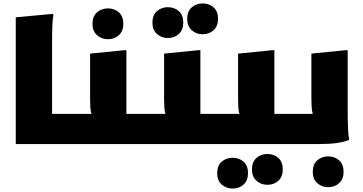

<svg xmlns="http://www.w3.org/2000/svg" viewBox="-20 -841 2122 1121"><path d="M72 -740 288 -760 292 -752Q288 -734 286.5 -707Q285 -680 284.5 -652Q284 -624 284 -604V-176H406V-20L386 0H72Z M406 -176H514Q509 -192 507.5 -214Q506 -236 506 -264V-528L706 -548H718V-176H838V-20L818 0H386V-156ZM610 -612Q573 -612 546.5 -635.5Q520 -659 520 -702Q520 -746 546.5 -769Q573 -792 610 -792Q648 -792 674 -769Q700 -746 700 -702Q700 -659 674 -635.5Q648 -612 610 -612Z M838 -176H946Q941 -192 939.5 -214Q938 -236 938 -264V-528L1138 -548H1150V-176H1270V-20L1250 0H818V-156ZM1163 -641Q1126 -641 1099.5 -664.5Q1073 -688 1073 -731Q1073 -775 1099.5 -798Q1126 -821 1163 -821Q1201 -821 1227 -798Q1253 -775 1253 -731Q1253 -688 1227 -664.5Q1201 -641 1163 -641ZM960 -619Q923 -619 896.5 -642.5Q870 -666 870 -709Q870 -753 896.5 -776Q923 -799 960 -799Q998 -799 1024 -776Q1050 -753 1050 -709Q1050 -666 1024 -642.5Q998 -619 960 -619Z M1270 -176H1378Q1373 -192 1371.5 -214Q1370 -236 1370 -264V-528L1570 -548H1582V-176H1702V-20L1682 0H1250V-156ZM1451 148Q1451 104 1477.5 81Q1504 58 1541 58Q1579 58 1605 81Q1631 104 1631 148Q1631 191 1605 214.5Q1579 238 1541 238Q1504 238 1477.5 214.5Q1451 191 1451 148ZM1248 170Q1248 126 1274.5 103Q1301 80 1338 80Q1376 80 1402 103Q1428 126 1428 170Q1428 213 1402 236.5Q1376 260 1338 260Q1301 260 1274.5 236.5Q1248 213 1248 170Z M1682 0V-156L1702 -176H1806Q1801 -193 1799.5 -216.5Q1798 -240 1798 -268V-528L1998 -548H2010V-192Q2010 -172 2010.5 -141Q2011 -110 2012.5 -80Q2014 -50 2018 -32V-24Q1988 -12 1946.5 -6Q1905 0 1842 0ZM1806 162Q1806 118 1832.5 95Q1859 72 1896 72Q1934 72 1960 95Q1986 118 1986 162Q1986 205 1960 228.5Q1934 252 1896 252Q1859 252 1832.5 228.5Q1806 205 1806 162Z"/></svg>

Font: Kufam Black
Style: Italic
Weight: 900
Italic angle: -11°
Designer: Artur Schmal
Foundry: Original Type
Version: Version 1.301; ttfautohint (v1.8.3)